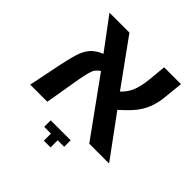

<svg xmlns="http://www.w3.org/2000/svg" viewBox="-203 -762 1088 1088"><g transform="rotate(45 341.0 -218.0)"><path d="M61 -606H221L419 -332Q450 -360 466 -397.5Q482 -435 489 -499L499 -606H634L622 -490Q620 -466 615 -444.5Q610 -423 603 -403Q593 -377 579 -354Q565 -331 542 -306Q519 -281 482 -248L664 0H505L261 -338Q234 -322 224 -294Q219 -279 212.5 -250Q206 -221 199 -177L169 0H32L73 -202Q82 -244 90 -274Q98 -304 105 -322Q120 -358 142 -379.5Q164 -401 202 -417ZM365 170H311V113H257V61H417V113H365Z"/></g></svg>

Font: Noto Sans Hebrew Droid
Style: Regular
Weight: 400
Designer: Monotype Design Team
Foundry: Monotype Imaging Inc.
Version: Version 1.100